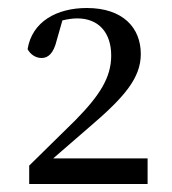

<svg xmlns="http://www.w3.org/2000/svg" viewBox="-20 -926 431 480"><path d="M53 -466H349V-530H113L203 -608C291 -683 332 -731 332 -791C332 -856 288 -906 197 -906C122 -906 60 -872 49 -803C56 -790 69 -781 84 -781C100 -781 114 -792 122 -826L136 -875C149 -878 161 -880 173 -880C227 -880 258 -844 258 -787C258 -732 229 -687 168 -625L53 -512Z"/></svg>

Font: Source Han Serif SC Medium
Style: Regular
Weight: 500
Designer: Ryoko NISHIZUKA 西塚涼子 (kana & ideographs); Frank Grießhammer (Latin, Greek & Cyrillic); Wenlong ZHANG 张文龙 (bopomofo); San
Foundry: Adobe
Version: Version 2.003;hotconv 1.1.1;makeotfexe 2.6.0